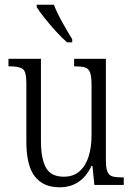

<svg xmlns="http://www.w3.org/2000/svg" viewBox="-20 -786 566 816"><path d="M233 10Q164 10 128 -36Q92 -82 92 -185V-434Q92 -482 76.5 -493Q61 -504 23 -504H16V-536H154V-186Q154 -113 175 -74Q196 -35 251 -35Q292 -35 318 -58Q344 -81 356.5 -120.5Q369 -160 369 -210V-426Q369 -462 362.5 -478.5Q356 -495 341 -499.5Q326 -504 300 -504H295V-536H430V-104Q430 -71 437 -55.5Q444 -40 459 -36Q474 -32 499 -32H506V0H381L373 -81H369Q326 10 233 10ZM265 -606Q244 -624 218 -652.5Q192 -681 169 -710Q146 -739 136 -756V-766H209Q222 -732 245.5 -690Q269 -648 287 -619V-606Z"/></svg>

Font: Noto Serif Bengali Condensed Light
Style: Regular
Weight: 300
Width: 3
Designer: Juan Bruce, Universal Thirst, Indian Type Foundry and the Monotype Design Team.
Foundry: Monotype Imaging Inc.
Version: Version 2.003; ttfautohint (v1.8.4.7-5d5b)